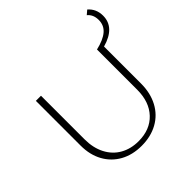

<svg xmlns="http://www.w3.org/2000/svg" viewBox="-213 -1012 1195 1195"><g transform="rotate(-45 385.0 -414.0)"><path d="M638 -597V-271Q638 -188 604.5 -125Q571 -62 509.5 -28Q448 6 367 6Q287 6 226.5 -27.5Q166 -61 132.5 -122Q99 -183 99 -264V-658H144V-274Q144 -199 173 -143Q202 -87 254 -57.5Q306 -28 374 -28Q475 -28 534.5 -91Q594 -154 594 -261V-615Q663 -631 697.5 -660.5Q732 -690 732 -737Q732 -785 700 -811L727 -834Q770 -797 770 -737Q770 -634 638 -597Z"/></g></svg>

Font: Ysabeau SC Light
Style: Regular
Weight: 300
Designer: Christian Thalmann (Catharsis Fonts)
Version: Version 0.003